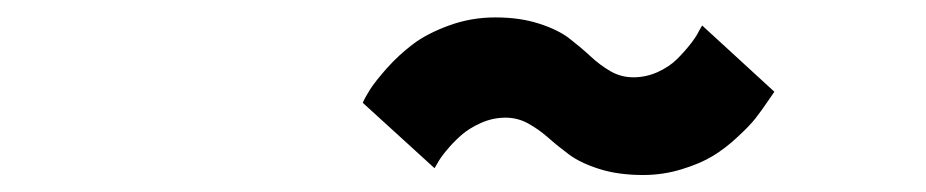

<svg xmlns="http://www.w3.org/2000/svg" viewBox="-20 -532 1090 226"><path d="M737 -326Q708 -326 685.8 -333Q663.5 -340 650 -350Q636.5 -360 625.5 -369.8Q614.5 -379.5 602 -386.5Q589.5 -393.5 575 -393.5Q560 -393.5 546 -387.2Q532 -381 522.5 -372.5Q513 -364 505.8 -355.2Q498.5 -346.5 495 -340L491.5 -334L407 -411Q409.5 -417 415.5 -426.5Q421.5 -436 435.2 -451.5Q449 -467 465.8 -479.8Q482.5 -492.5 508.5 -502Q534.5 -511.5 563 -511.5Q592 -511.5 614.5 -504.2Q637 -497 650.5 -486.5Q664 -476 675 -465.8Q686 -455.5 698.5 -448.2Q711 -441 725.5 -441Q740.5 -441 754.2 -447.2Q768 -453.5 777 -462.5Q786 -471.5 793 -480.5Q800 -489.5 803 -496L806.5 -502L891.5 -424Q891 -423.5 883.8 -412.8Q876.5 -402 869.5 -393Q862.5 -384 848.2 -370.8Q834 -357.5 819.2 -348.5Q804.5 -339.5 782.5 -332.8Q760.5 -326 737 -326Z"/></svg>

Font: League Mono Extended ExtraBold
Style: Regular
Weight: 800
Width: 9
Designer: Tyler Finck
Foundry: The League of Moveable Type / Tyler Finck
Version: Version 2.210